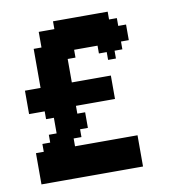

<svg xmlns="http://www.w3.org/2000/svg" viewBox="-70 -650 641 712"><g transform="rotate(-10 250.0 -294.0)"><path d="M382.4 -29.4H411.8V0H382.4ZM382.4 -58.8H411.8V-29.4H382.4ZM382.4 -88.2H411.8V-58.8H382.4ZM382.4 -117.6H411.8V-88.2H382.4ZM352.9 -117.6H382.4V-88.2H352.9ZM323.5 -117.6H352.9V-88.2H323.5ZM294.1 -117.6H323.5V-88.2H294.1ZM264.7 -117.6H294.1V-88.2H264.7ZM235.3 -117.6H264.7V-88.2H235.3ZM205.9 -117.6H235.3V-88.2H205.9ZM176.5 -117.6H205.9V-88.2H176.5ZM147.1 -117.6H176.5V-88.2H147.1ZM117.6 -117.6H147.1V-88.2H117.6ZM88.2 -117.6H117.6V-88.2H88.2ZM58.8 -117.6H88.2V-88.2H58.8ZM29.4 -117.6H58.8V-88.2H29.4ZM29.4 -88.2H58.8V-58.8H29.4ZM29.4 -58.8H58.8V-29.4H29.4ZM58.8 -58.8H88.2V-29.4H58.8ZM58.8 -29.4H88.2V0H58.8ZM88.2 -29.4H117.6V0H88.2ZM29.4 -29.4H58.8V0H29.4ZM147.1 -29.4H176.5V0H147.1ZM352.9 -29.4H382.4V0H352.9ZM352.9 -58.8H382.4V-29.4H352.9ZM323.5 -29.4H352.9V0H323.5ZM294.1 -29.4H323.5V0H294.1ZM264.7 -29.4H294.1V0H264.7ZM205.9 -29.4H235.3V0H205.9ZM176.5 -29.4H205.9V0H176.5ZM117.6 -29.4H147.1V0H117.6ZM117.6 -58.8H147.1V-29.4H117.6ZM88.2 -58.8H117.6V-29.4H88.2ZM88.2 -88.2H117.6V-58.8H88.2ZM58.8 -88.2H88.2V-58.8H58.8ZM117.6 -88.2H147.1V-58.8H117.6ZM352.9 -88.2H382.4V-58.8H352.9ZM323.5 -88.2H352.9V-58.8H323.5ZM294.1 -58.8H323.5V-29.4H294.1ZM264.7 -58.8H294.1V-29.4H264.7ZM235.3 -58.8H264.7V-29.4H235.3ZM205.9 -58.8H235.3V-29.4H205.9ZM176.5 -58.8H205.9V-29.4H176.5ZM147.1 -58.8H176.5V-29.4H147.1ZM147.1 -88.2H176.5V-58.8H147.1ZM176.5 -88.2H205.9V-58.8H176.5ZM235.3 -88.2H264.7V-58.8H235.3ZM264.7 -88.2H294.1V-58.8H264.7ZM294.1 -88.2H323.5V-58.8H294.1ZM323.5 -58.8H352.9V-29.4H323.5ZM205.9 -88.2H235.3V-58.8H205.9ZM235.3 -29.4H264.7V0H235.3ZM411.8 -500H441.2V-470.6H411.8ZM411.8 -529.4H441.2V-500H411.8ZM382.4 -558.8H411.8V-529.4H382.4ZM352.9 -558.8H382.4V-529.4H352.9ZM382.4 -470.6H411.8V-441.2H382.4ZM352.9 -470.6H382.4V-441.2H352.9ZM352.9 -441.2H382.4V-411.8H352.9ZM323.5 -470.6H352.9V-441.2H323.5ZM323.5 -500H352.9V-470.6H323.5ZM352.9 -529.4H382.4V-500H352.9ZM382.4 -529.4H411.8V-500H382.4ZM382.4 -500H411.8V-470.6H382.4ZM352.9 -500H382.4V-470.6H352.9ZM323.5 -529.4H352.9V-500H323.5ZM323.5 -558.8H352.9V-529.4H323.5ZM323.5 -588.2H352.9V-558.8H323.5ZM352.9 -588.2H382.4V-558.8H352.9ZM294.1 -588.2H323.5V-558.8H294.1ZM264.7 -588.2H294.1V-558.8H264.7ZM235.3 -588.2H264.7V-558.8H235.3ZM205.9 -588.2H235.3V-558.8H205.9ZM205.9 -558.8H235.3V-529.4H205.9ZM176.5 -558.8H205.9V-529.4H176.5ZM176.5 -588.2H205.9V-558.8H176.5ZM147.1 -558.8H176.5V-529.4H147.1ZM117.6 -558.8H147.1V-529.4H117.6ZM117.6 -529.4H147.1V-500H117.6ZM117.6 -500H147.1V-470.6H117.6ZM88.2 -500H117.6V-470.6H88.2ZM88.2 -470.6H117.6V-441.2H88.2ZM117.6 -470.6H147.1V-441.2H117.6ZM147.1 -470.6H176.5V-441.2H147.1ZM176.5 -470.6H205.9V-441.2H176.5ZM205.9 -470.6H235.3V-441.2H205.9ZM205.9 -500H235.3V-470.6H205.9ZM235.3 -500H264.7V-470.6H235.3ZM264.7 -500H294.1V-470.6H264.7ZM294.1 -500H323.5V-470.6H294.1ZM294.1 -558.8H323.5V-529.4H294.1ZM294.1 -529.4H323.5V-500H294.1ZM264.7 -529.4H294.1V-500H264.7ZM235.3 -529.4H264.7V-500H235.3ZM264.7 -558.8H294.1V-529.4H264.7ZM235.3 -558.8H264.7V-529.4H235.3ZM205.9 -529.4H235.3V-500H205.9ZM176.5 -529.4H205.9V-500H176.5ZM176.5 -500H205.9V-470.6H176.5ZM147.1 -500H176.5V-470.6H147.1ZM147.1 -529.4H176.5V-500H147.1ZM147.1 -441.2H176.5V-411.8H147.1ZM147.1 -411.8H176.5V-382.4H147.1ZM147.1 -382.4H176.5V-352.9H147.1ZM176.5 -382.4H205.9V-352.9H176.5ZM176.5 -411.8H205.9V-382.4H176.5ZM176.5 -441.2H205.9V-411.8H176.5ZM88.2 -382.4H117.6V-352.9H88.2ZM88.2 -411.8H117.6V-382.4H88.2ZM88.2 -441.2H117.6V-411.8H88.2ZM117.6 -411.8H147.1V-382.4H117.6ZM117.6 -382.4H147.1V-352.9H117.6ZM117.6 -441.2H147.1V-411.8H117.6ZM58.8 -147.1H88.2V-117.6H58.8ZM88.2 -176.5H117.6V-147.1H88.2ZM117.6 -205.9H147.1V-176.5H117.6ZM117.6 -235.3H147.1V-205.9H117.6ZM58.8 -323.5H88.2V-294.1H58.8ZM88.2 -323.5H117.6V-294.1H88.2ZM117.6 -323.5H147.1V-294.1H117.6ZM147.1 -323.5H176.5V-294.1H147.1ZM176.5 -323.5H205.9V-294.1H176.5ZM205.9 -323.5H235.3V-294.1H205.9ZM235.3 -323.5H264.7V-294.1H235.3ZM88.2 -264.7H117.6V-235.3H88.2ZM58.8 -294.1H88.2V-264.7H58.8ZM88.2 -294.1H117.6V-264.7H88.2ZM117.6 -294.1H147.1V-264.7H117.6ZM147.1 -294.1H176.5V-264.7H147.1ZM176.5 -294.1H205.9V-264.7H176.5ZM205.9 -294.1H235.3V-264.7H205.9ZM235.3 -294.1H264.7V-264.7H235.3ZM58.8 -352.9H88.2V-323.5H58.8ZM88.2 -352.9H117.6V-323.5H88.2ZM117.6 -352.9H147.1V-323.5H117.6ZM147.1 -352.9H176.5V-323.5H147.1ZM176.5 -352.9H205.9V-323.5H176.5ZM205.9 -352.9H235.3V-323.5H205.9ZM235.3 -352.9H264.7V-323.5H235.3ZM264.7 -352.9H294.1V-323.5H264.7ZM294.1 -352.9H323.5V-323.5H294.1ZM294.1 -323.5H323.5V-294.1H294.1ZM294.1 -294.1H323.5V-264.7H294.1ZM264.7 -294.1H294.1V-264.7H264.7ZM264.7 -323.5H294.1V-294.1H264.7ZM29.4 -352.9H58.8V-323.5H29.4ZM29.4 -323.5H58.8V-294.1H29.4ZM29.4 -294.1H58.8V-264.7H29.4ZM117.6 -264.7H147.1V-235.3H117.6ZM147.1 -264.7H176.5V-235.3H147.1ZM176.5 -264.7H205.9V-235.3H176.5ZM205.9 -235.3H235.3V-205.9H205.9ZM205.9 -205.9H235.3V-176.5H205.9ZM176.5 -176.5H205.9V-147.1H176.5ZM147.1 -147.1H176.5V-117.6H147.1ZM88.2 -147.1H117.6V-117.6H88.2ZM117.6 -147.1H147.1V-117.6H117.6ZM117.6 -176.5H147.1V-147.1H117.6ZM147.1 -176.5H176.5V-147.1H147.1ZM176.5 -205.9H205.9V-176.5H176.5ZM147.1 -205.9H176.5V-176.5H147.1ZM176.5 -235.3H205.9V-205.9H176.5ZM147.1 -235.3H176.5V-205.9H147.1ZM323.5 -352.9H352.9V-323.5H323.5ZM323.5 -323.5H352.9V-294.1H323.5ZM323.5 -294.1H352.9V-264.7H323.5Z"/></g></svg>

Font: Jersey 20
Style: Regular
Weight: 400
Designer: Sarah Cadigan-Fried
Version: Version 1.000; ttfautohint (v1.8.4.7-5d5b)